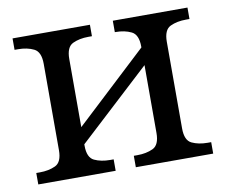

<svg xmlns="http://www.w3.org/2000/svg" viewBox="-64 -615 817 694"><g transform="rotate(-10 344.0 -268.0)"><path d="M23 0V-42H36Q69 -42 93.5 -53.5Q118 -65 118 -109V-426Q118 -470 93.5 -482Q69 -494 36 -494H23V-536H307V-494H294Q261 -494 236.5 -482.5Q212 -471 212 -427V-177L476 -423V-426Q476 -470 451.5 -482Q427 -494 394 -494H391V-536H665V-494H652Q619 -494 594.5 -482.5Q570 -471 570 -427V-109Q570 -65 594.5 -53.5Q619 -42 652 -42H665V0H381V-42H394Q427 -42 451.5 -53.5Q476 -65 476 -109V-358L212 -114V-109Q212 -65 236.5 -53.5Q261 -42 294 -42H307V0Z"/></g></svg>

Font: NotoSerif-Regular
Style: Regular
Weight: 400
Designer: Monotype Design Team
Foundry: Monotype Imaging Inc.
Version: Version 2.007; ttfautohint (v1.8) -l 8 -r 50 -G 200 -x 14 -D